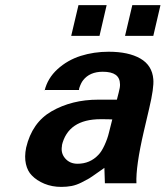

<svg xmlns="http://www.w3.org/2000/svg" viewBox="-20 -713 646 749"><path d="M578.1 -573.2H467.8L496.1 -692.9H606ZM368.2 -573.2H257.8L286.1 -692.9H396ZM153.8 -361.8V-358.9Q165.5 -407.7 204.3 -443.1Q243.2 -478.5 294.7 -494.9Q346.2 -511.2 403.8 -511.2Q481.4 -511.2 527.6 -484.6Q573.7 -458 578.1 -403.8Q581.1 -370.6 562 -290L541 -200.2Q509.3 -63.5 512.2 2H389.2L387.2 -58.1Q381.8 -54.7 359.4 -38.6Q336.9 -22.5 327.4 -16.8Q317.9 -11.2 298.1 -1.2Q278.3 8.8 259.5 12.5Q240.7 16.1 219.2 16.1Q183.1 16.1 153.1 3.7Q123 -8.8 104 -28.8Q87.4 -45.4 81.1 -73.2Q74.7 -101.1 82 -137.2Q105 -234.9 181.2 -278.8Q260.3 -324.2 362.8 -324.2H436Q437 -330.1 442.9 -351.3Q448.7 -372.6 448.2 -383.8Q447.8 -409.2 431.2 -421.1Q414.6 -433.1 380.9 -433.1Q330.1 -433.1 304.2 -399.9Q295.9 -389.6 289.1 -369.1L288.1 -361.8ZM221.2 -145 222.2 -146Q215.8 -116.7 233.9 -95.5Q252 -74.2 282.2 -74.2Q331.1 -74.2 363.8 -108.9Q376 -121.1 387.7 -146.5Q399.4 -171.9 404.8 -194.8Q411.1 -218.8 418 -247.1Q406.7 -248 373 -248Q245.1 -248 221.2 -145Z"/></svg>

Font: Perun
Style: Bold Italic
Weight: 700
Italic angle: -12°
Foundry: Copyright (c) Stefan Peev, Context Ltd, 2016
Version: Version 001.000